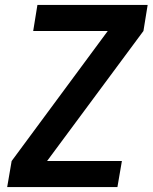

<svg xmlns="http://www.w3.org/2000/svg" viewBox="-20 -755 616 775"><path d="M9 0H454L472 -105H170L559 -630L576 -735H131L114 -630H415L27 -105Z"/></svg>

Font: Iosevka Sparkle Oblique
Style: Bold
Weight: 700
Italic angle: -9°
Designer: Belleve Invis
Foundry: Belleve Invis
Version: Version 4.5.0; ttfautohint (v1.8.3)